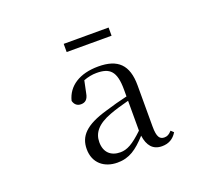

<svg xmlns="http://www.w3.org/2000/svg" viewBox="-121 -892 1241 1081"><g transform="rotate(-20 500.0 -351.0)"><path d="M354 -668H623V-717H354ZM678 14C717 14 747 -2 768 -37L752 -52C736 -34 724 -28 707 -28C680 -28 665 -45 665 -108V-355C665 -479 609 -531 493 -531C380 -531 306 -482 286 -400C292 -377 307 -364 330 -364C355 -364 372 -377 378 -413L393 -485C420 -495 445 -500 471 -500C550 -500 585 -470 585 -359V-318C541 -308 494 -295 452 -282C320 -244 273 -193 273 -115C273 -32 332 15 411 15C483 15 528 -18 587 -82C595 -22 623 14 678 14ZM585 -113C522 -53 486 -34 446 -34C390 -34 353 -66 353 -128C353 -183 386 -226 470 -257C504 -270 544 -281 585 -292Z"/></g></svg>

Font: Harano Aji Mincho TW
Style: Regular
Weight: 400
Foundry: Masamichi Hosoda
Version: HaranoAjiMinchoTW-Regular version 20230610;ttx 4.39.4